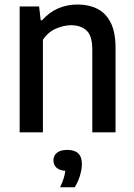

<svg xmlns="http://www.w3.org/2000/svg" viewBox="-20 -572 580 830"><path d="M65 0V-544H149L156 -484.5H162Q222.5 -552.5 316.5 -552.5Q363.5 -552.5 400.2 -534.2Q437 -516 458.2 -474.8Q479.5 -433.5 479.5 -364V0H379V-358Q379 -417.5 354 -440.2Q329 -463 287 -463Q257.5 -463 223 -448.8Q188.5 -434.5 165.5 -400V0ZM240 237.5Q250 216 255.2 199Q260.5 182 262.5 166.5Q236.5 164.5 223.8 152.5Q211 140.5 211 121Q211 101 226 88.5Q241 76 271.5 76Q334 76 334 137Q334 159.5 325.8 187Q317.5 214.5 303 237.5Z"/></svg>

Font: Encode Sans SmCnd Md
Style: Regular
Weight: 500
Width: 4
Designer: Multiple Designers
Foundry: Impallari Type
Version: Version 3.002; ttfautohint (v1.8.3) -l 8 -r 50 -G 200 -x 14 